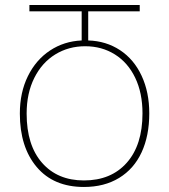

<svg xmlns="http://www.w3.org/2000/svg" viewBox="-20 -734 673 764"><path d="M59 -282Q59 -366 91 -431Q123 -496 179 -533Q235 -570 305 -573V-689H97V-714H536V-689H331V-573Q402 -571 457.5 -534.5Q513 -498 543.5 -432.5Q574 -367 574 -283Q574 -194 543.5 -128Q513 -62 454 -26Q395 10 314 10Q193 10 126 -69.5Q59 -149 59 -282ZM547 -283Q547 -364 518 -424.5Q489 -485 437 -517.5Q385 -550 319 -550Q253 -550 200 -517.5Q147 -485 116.5 -424Q86 -363 86 -282Q86 -156 147.5 -86Q209 -16 314 -16Q422 -16 484.5 -86.5Q547 -157 547 -283Z"/></svg>

Font: Noto Sans Georgian Thin Narrow
Style: Regular
Weight: 250
Width: 4
Designer: Monotype Design team
Foundry: Monotype Imaging Inc.
Version: Version 1.000